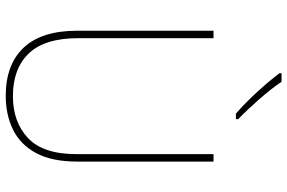

<svg xmlns="http://www.w3.org/2000/svg" viewBox="-186 -898 1001 669"><g transform="rotate(90 314.5 -563.5)"><path d="M543 -332Q543 -244 513.5 -189Q484 -134 432 -108.5Q380 -83 314 -83Q205 -83 146 -145.5Q87 -208 87 -333V-807H113V-336Q113 -219 166 -163.5Q219 -108 315 -108Q405 -108 461 -160.5Q517 -213 517 -329V-807H543ZM265 -1044Q289 -1008 326 -966Q363 -924 395 -893V-885H376Q340 -916 300.5 -959Q261 -1002 235 -1037V-1044Z"/></g></svg>

Font: Noto Sans Kannada UI SemiCondensed Thin
Style: Regular
Weight: 100
Width: 4
Designer: Jelle Bosma - Monotype Design Team
Foundry: Monotype Imaging Inc.
Version: Version 2.005; ttfautohint (v1.8.4.7-5d5b)